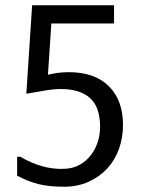

<svg xmlns="http://www.w3.org/2000/svg" viewBox="-20 -714 540 729"><path d="M57 -119Q97 -95 139.5 -83Q182 -71 224 -73Q256 -74 281 -87.5Q306 -101 323.5 -123Q341 -145 350.5 -173Q360 -201 360 -232Q360 -308 321.5 -342Q283 -376 211 -376Q185 -376 152 -370.5Q119 -365 80 -358L102 -694H413V-625H175L162 -430Q175 -434 197 -437Q219 -440 240 -440Q340 -440 393.5 -386.5Q447 -333 447 -240Q447 -191 431.5 -148Q416 -105 386.5 -73.5Q357 -42 315.5 -23.5Q274 -5 223 -5Q164 -5 124 -15.5Q84 -26 45 -47V-119Z"/></svg>

Font: D2Coding ligature
Style: Regular
Weight: 400
Monospace: yes
Designer: Yong-Rak Park; Jeong-Hwan Yoon; Sang-Min Lee;
Foundry: NHN Corporation
Version: Version 1.3.2; Build 20180524